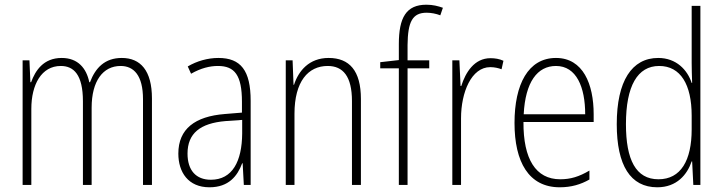

<svg xmlns="http://www.w3.org/2000/svg" viewBox="-20 -785 3068 815"><path d="M497 -539C425 -539 385 -497 362 -436H359C347 -495 311 -539 242 -539C164 -539 130 -485 112 -436H109L105 -529H76V0H113V-323C113 -426 156 -505 238 -505C293 -505 332 -468 332 -355V0H369V-328C369 -441 417 -505 492 -505C548 -505 587 -465 587 -364V0H625V-367C625 -486 576 -539 497 -539Z M907 -539C862 -539 816 -526 777 -503L791 -472C833 -496 871 -505 905 -505C976 -505 1007 -466 1007 -353V-307L934 -301C808 -291 737 -238 737 -133C737 -54 779 10 869 10C951 10 988 -38 1008 -92H1010L1015 0H1044V-357C1044 -486 1002 -539 907 -539ZM937 -271 1008 -276V-218C1007 -101 967 -22 875 -22C812 -22 776 -62 776 -133C776 -219 830 -262 937 -271Z M1375 -539C1292 -539 1247 -484 1228 -425H1226L1222 -529H1193V0H1230V-302C1230 -439 1288 -505 1371 -505C1436 -505 1474 -461 1474 -356V0H1512V-365C1512 -485 1463 -539 1375 -539Z M1802 -495V-529H1710V-594C1711 -693 1731 -731 1791 -731C1810 -731 1831 -727 1849 -720L1860 -752C1840 -759 1818 -765 1790 -765C1704 -765 1673 -710 1673 -598V-530L1594 -521V-495H1673V0H1710V-495Z M2062 -538C1993 -538 1956 -477 1938 -420H1935L1930 -529H1900V0H1937V-283C1937 -393 1981 -500 2061 -500C2079 -500 2096 -496 2109 -491L2117 -527C2100 -535 2081 -538 2062 -538Z M2340 -539C2222 -539 2164 -427 2164 -263C2164 -98 2224 10 2356 10C2405 10 2445 -2 2482 -23V-61C2438 -35 2402 -24 2358 -24C2254 -24 2201 -110 2202 -267H2500V-300C2500 -428 2455 -539 2340 -539ZM2340 -505C2427 -505 2464 -415 2464 -300H2203C2210 -437 2261 -505 2340 -505Z M2770 10C2853 10 2897 -44 2916 -100H2918L2923 0H2953V-760H2916V-517C2916 -491 2917 -463 2918 -433H2916C2898 -488 2851 -539 2774 -539C2662 -539 2598 -441 2598 -258C2598 -83 2656 10 2770 10ZM2775 -24C2679 -24 2637 -107 2637 -258C2637 -420 2686 -505 2778 -505C2869 -505 2916 -426 2916 -294V-236C2916 -104 2870 -24 2775 -24Z"/></svg>

Font: Noto Sans Myanmar Condensed ExtraLight
Style: Regular
Weight: 200
Width: 3
Designer: Monotype Design Team
Foundry: Monotype Imaging Inc.
Version: Version 2.107